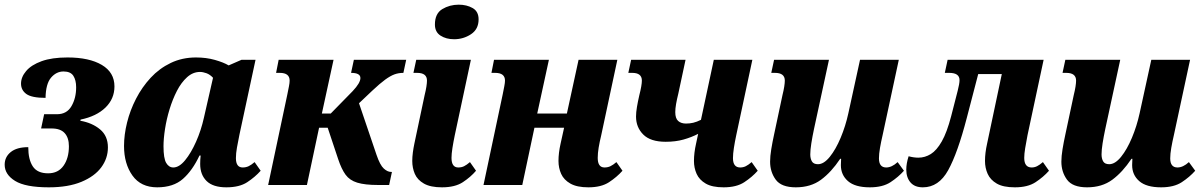

<svg xmlns="http://www.w3.org/2000/svg" viewBox="-27 -792 5148 822"><path d="M182 10Q82 10 37.5 -17.5Q-7 -45 -7 -87Q-7 -120 19 -141Q45 -162 94 -162Q94 -109 113.5 -79.5Q133 -50 179 -50Q222 -50 245 -82.5Q268 -115 268 -166Q268 -202 250 -222Q232 -242 194 -242H149L162 -303H217Q259 -303 279 -337.5Q299 -372 299 -418Q299 -449 287 -467.5Q275 -486 245 -486Q214 -486 191.5 -459.5Q169 -433 168 -373Q109 -373 86 -389.5Q63 -406 63 -434Q63 -462 85 -488Q107 -514 151 -530Q195 -546 262 -546Q355 -546 409 -514Q463 -482 463 -422Q463 -369 424.5 -331.5Q386 -294 318 -280L317 -275Q368 -266 401.5 -238Q435 -210 435 -161Q435 -114 406.5 -75.5Q378 -37 321.5 -13.5Q265 10 182 10Z M646 10Q576 10 540 -40.5Q504 -91 504 -167Q504 -215 517 -267.5Q530 -320 555.5 -369.5Q581 -419 618 -459Q655 -499 704 -522.5Q753 -546 812 -546Q856 -546 893 -535.5Q930 -525 952 -512L1007 -536H1067L998 -215Q992 -186 987.5 -160.5Q983 -135 983 -115Q983 -75 1012 -75Q1026 -75 1037.5 -80.5Q1049 -86 1063 -98L1089 -61Q1065 -34 1031.5 -12Q998 10 942 10Q885 10 857.5 -17Q830 -44 830 -90Q830 -109 832 -126H827Q797 -62 756 -26Q715 10 646 10ZM715 -75Q740 -75 765.5 -106Q791 -137 812.5 -185.5Q834 -234 846 -288L885 -459Q872 -473 857 -478.5Q842 -484 829 -484Q799 -484 774 -461.5Q749 -439 730.5 -403Q712 -367 699 -324.5Q686 -282 679.5 -240Q673 -198 673 -166Q673 -114 684.5 -94.5Q696 -75 715 -75Z M1121 0 1203 -387Q1207 -407 1210 -422Q1213 -437 1213 -447Q1213 -480 1171 -480H1155L1166 -536H1401L1351 -306H1389L1483 -402Q1516 -437 1516 -458Q1516 -480 1476 -480L1488 -536H1712L1700 -480Q1679 -480 1661.5 -473.5Q1644 -467 1622 -451Q1600 -435 1567 -404L1510 -350L1585 -129Q1600 -85 1616 -70.5Q1632 -56 1647 -56H1651L1639 0H1592Q1535 0 1502.5 -10Q1470 -20 1452.5 -44Q1435 -68 1421 -110L1376 -245H1339L1287 0Z M1917 -624Q1883 -624 1859 -639.5Q1835 -655 1835 -687Q1835 -734 1866.5 -753Q1898 -772 1937 -772Q1971 -772 1996.5 -757.5Q2022 -743 2022 -709Q2022 -667 1989.5 -645.5Q1957 -624 1917 -624ZM1865 10Q1816 10 1788 -6Q1760 -22 1749 -47.5Q1738 -73 1738 -103Q1738 -120 1740.5 -139Q1743 -158 1747 -177L1791 -385Q1796 -405 1798.5 -421Q1801 -437 1801 -447Q1801 -480 1759 -480H1743L1755 -536H1989L1920 -213Q1914 -184 1910 -158.5Q1906 -133 1906 -116Q1906 -75 1935 -75Q1949 -75 1960 -80.5Q1971 -86 1985 -98L2011 -61Q1988 -34 1954.5 -12Q1921 10 1865 10Z M2492 10Q2443 10 2415 -6Q2387 -22 2375.5 -47.5Q2364 -73 2364 -103Q2364 -137 2373 -177L2388 -245H2261L2209 0H2043L2125 -387Q2129 -407 2132 -422.5Q2135 -438 2135 -447Q2135 -480 2093 -480H2077L2088 -536H2323L2273 -306H2400L2450 -536H2616L2547 -213Q2540 -184 2536 -160Q2532 -136 2532 -116Q2532 -75 2561 -75Q2575 -75 2586.5 -80.5Q2598 -86 2612 -98L2638 -61Q2614 -34 2580.5 -12Q2547 10 2492 10Z M2823 -185Q2758 -185 2727 -216Q2696 -247 2696 -293Q2696 -311 2700 -334.5Q2704 -358 2710 -384Q2721 -427 2721 -447Q2721 -480 2680 -480H2663L2675 -536H2908L2877 -391Q2871 -367 2867.5 -347Q2864 -327 2864 -312Q2864 -285 2876.5 -274Q2889 -263 2910 -263Q2926 -263 2941 -266.5Q2956 -270 2974 -279L3029 -536H3194L3125 -213Q3119 -185 3115 -159Q3111 -133 3111 -115Q3111 -75 3142 -75Q3155 -75 3166 -80.5Q3177 -86 3191 -98L3217 -61Q3193 -34 3159.5 -12Q3126 10 3071 10Q3022 10 2994.5 -6Q2967 -22 2955.5 -47.5Q2944 -73 2944 -103Q2944 -137 2953 -177L2962 -219Q2933 -204 2899 -194.5Q2865 -185 2823 -185Z M3380 10Q3318 10 3294 -23Q3270 -56 3270 -100Q3270 -123 3275 -153.5Q3280 -184 3287 -216L3323 -385Q3328 -405 3330.5 -421Q3333 -437 3333 -447Q3333 -480 3291 -480H3275L3287 -536H3522L3458 -240Q3451 -207 3446.5 -178.5Q3442 -150 3442 -131Q3442 -113 3449 -101Q3456 -89 3475 -89Q3500 -89 3525.5 -120.5Q3551 -152 3572 -202Q3593 -252 3605 -307L3655 -536H3821L3752 -215Q3745 -185 3740.5 -159Q3736 -133 3736 -114Q3736 -75 3767 -75Q3791 -75 3816 -98L3843 -61Q3819 -34 3785.5 -12Q3752 10 3697 10Q3634 10 3603.5 -16.5Q3573 -43 3573 -85Q3573 -100 3574 -112H3570Q3532 -55 3488 -22.5Q3444 10 3380 10Z M3924 10Q3889 10 3871 -11Q3853 -32 3853 -66Q3853 -92 3863 -123Q3885 -117 3905 -117Q3933 -117 3958 -132.5Q3983 -148 4005 -186.5Q4027 -225 4045 -294L4073 -403Q4081 -434 4081 -449Q4081 -480 4037 -480H4018L4030 -536H4441L4372 -213Q4366 -182 4362 -157.5Q4358 -133 4358 -116Q4358 -75 4390 -75Q4402 -75 4413 -80.5Q4424 -86 4438 -98L4464 -61Q4440 -34 4406.5 -12Q4373 10 4318 10Q4268 10 4240.5 -6Q4213 -22 4201.5 -47.5Q4190 -73 4190 -103Q4190 -137 4199 -177L4262 -475H4161L4112 -287Q4073 -137 4032.5 -63.5Q3992 10 3924 10Z M4627 10Q4565 10 4541 -23Q4517 -56 4517 -100Q4517 -123 4522 -153.5Q4527 -184 4534 -216L4570 -385Q4575 -405 4577.5 -421Q4580 -437 4580 -447Q4580 -480 4538 -480H4522L4534 -536H4769L4705 -240Q4698 -207 4693.5 -178.5Q4689 -150 4689 -131Q4689 -113 4696 -101Q4703 -89 4722 -89Q4747 -89 4772.5 -120.5Q4798 -152 4819 -202Q4840 -252 4852 -307L4902 -536H5068L4999 -215Q4992 -185 4987.5 -159Q4983 -133 4983 -114Q4983 -75 5014 -75Q5038 -75 5063 -98L5090 -61Q5066 -34 5032.5 -12Q4999 10 4944 10Q4881 10 4850.5 -16.5Q4820 -43 4820 -85Q4820 -100 4821 -112H4817Q4779 -55 4735 -22.5Q4691 10 4627 10Z"/></svg>

Font: Noto Serif SemiCondensed ExtraBold
Style: Italic
Weight: 800
Width: 4
Italic angle: -12°
Designer: Monotype Design Team
Foundry: Monotype Imaging Inc.
Version: Version 2.014; ttfautohint (v1.8.4.7-5d5b)